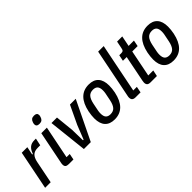

<svg xmlns="http://www.w3.org/2000/svg" viewBox="84 -1573 2417 2417"><g transform="rotate(-45 1292.0 -365.0)"><path d="M22 0 126 -520H225L203 -411H215Q232 -464 264 -492Q296 -520 349 -520H378L357 -422H311Q255 -422 224.5 -393Q194 -364 181 -300L121 0Z M542 -619Q490 -619 490 -661Q490 -673 496 -691Q504 -717 520 -729.5Q536 -742 565 -742Q617 -742 617 -700Q617 -688 611 -670Q603 -644 587 -631.5Q571 -619 542 -619ZM445 0Q413 0 398 -12Q383 -24 383 -52Q383 -68 387 -85L474 -520H573L485 -82H542L526 0Z M712 0 655 -520H753L778 -273L782 -86H793L867 -273L984 -520H1087L835 0Z M1252 12Q1166 12 1121.5 -37Q1077 -86 1077 -180Q1077 -203 1080 -233.5Q1083 -264 1089 -293Q1139 -532 1328 -532Q1414 -532 1458.5 -483Q1503 -434 1503 -340Q1503 -317 1500 -286.5Q1497 -256 1491 -227Q1441 12 1252 12ZM1260 -72Q1310 -72 1337.5 -103Q1365 -134 1379 -201L1400 -306Q1402 -317 1403 -329Q1404 -341 1404 -352Q1404 -403 1383 -425.5Q1362 -448 1320 -448Q1270 -448 1242.5 -417Q1215 -386 1201 -319L1180 -214Q1178 -203 1177 -191Q1176 -179 1176 -168Q1176 -117 1197 -94.5Q1218 -72 1260 -72Z M1633 0Q1602 0 1586.5 -13.5Q1571 -27 1571 -57Q1571 -64 1572 -71.5Q1573 -79 1575 -87L1706 -740H1805L1673 -82H1737L1721 0Z M1900 0Q1868 0 1853 -13.5Q1838 -27 1838 -57Q1838 -71 1842 -88L1912 -438H1845L1862 -520H1896Q1921 -520 1930.5 -529Q1940 -538 1945 -566L1964 -661H2056L2028 -520H2123L2107 -438H2011L1940 -82H2029L2012 0Z M2300 12Q2214 12 2169.5 -37Q2125 -86 2125 -180Q2125 -203 2128 -233.5Q2131 -264 2137 -293Q2187 -532 2376 -532Q2462 -532 2506.5 -483Q2551 -434 2551 -340Q2551 -317 2548 -286.5Q2545 -256 2539 -227Q2489 12 2300 12ZM2308 -72Q2358 -72 2385.5 -103Q2413 -134 2427 -201L2448 -306Q2450 -317 2451 -329Q2452 -341 2452 -352Q2452 -403 2431 -425.5Q2410 -448 2368 -448Q2318 -448 2290.5 -417Q2263 -386 2249 -319L2228 -214Q2226 -203 2225 -191Q2224 -179 2224 -168Q2224 -117 2245 -94.5Q2266 -72 2308 -72Z"/></g></svg>

Font: IBM Plex Sans Condensed Medium
Style: Italic
Weight: 500
Width: 3
Italic angle: -11°
Designer: Mike Abbink, Paul van der Laan, Pieter van Rosmalen
Foundry: Bold Monday
Version: Version 1.3